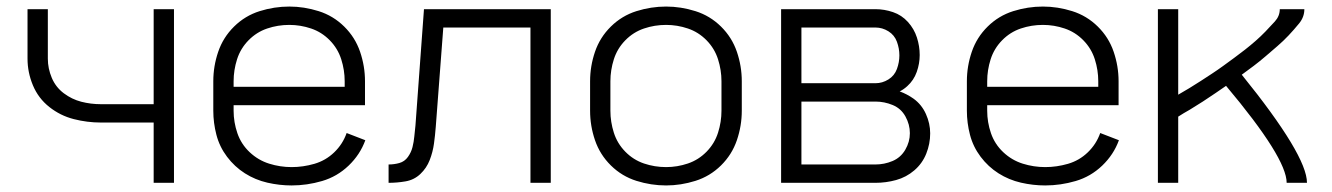

<svg xmlns="http://www.w3.org/2000/svg" viewBox="-20 -558 4065 586"><path d="M449 0V-184H288Q246 -184 205 -194.5Q164 -205 130.5 -231.5Q97 -258 80.5 -297.5Q64 -337 64 -379V-530H126V-379Q126 -349 138 -320.5Q150 -292 174.5 -273.5Q199 -255 228 -247.5Q257 -240 288 -240H449V-530H511V0Z M870 8Q833 8 796 -0.5Q759 -9 727.5 -29Q696 -49 673 -79.5Q650 -110 640.5 -146.5Q631 -183 631 -220V-310Q631 -356 646 -400Q661 -444 694.5 -477Q728 -510 772.5 -524Q817 -538 863 -538Q908 -538 952.5 -524Q997 -510 1030.5 -477Q1064 -444 1079 -400Q1094 -356 1094 -310V-237H693V-220Q693 -185 704.5 -151.5Q716 -118 742 -93.5Q768 -69 801.5 -58.5Q835 -48 870 -48Q905 -48 939.5 -58Q974 -68 1000 -93Q1026 -118 1038 -152L1095 -130Q1079 -86 1044 -52.5Q1009 -19 963 -5.5Q917 8 870 8ZM693 -293H1032V-310Q1032 -344 1021.5 -377Q1011 -410 986.5 -435Q962 -460 929.5 -471Q897 -482 863 -482Q828 -482 795.5 -471Q763 -460 738.5 -435Q714 -410 703.5 -377Q693 -344 693 -310Z M1166 0V-56Q1183 -56 1199 -60.5Q1215 -65 1225 -79Q1235 -93 1239 -109Q1243 -125 1244.5 -141.5Q1246 -158 1248 -175L1274 -530H1661V0H1599V-474H1333L1310 -171Q1308 -145 1304.5 -119.5Q1301 -94 1291.5 -69.5Q1282 -45 1263 -27Q1244 -9 1218 -4.5Q1192 0 1166 0Z M2013 8Q1967 8 1922.5 -6Q1878 -20 1844.5 -53Q1811 -86 1796 -130Q1781 -174 1781 -220V-310Q1781 -356 1796 -400Q1811 -444 1844.5 -477Q1878 -510 1922.5 -524Q1967 -538 2013 -538Q2058 -538 2102.5 -524Q2147 -510 2180.5 -477Q2214 -444 2229 -400Q2244 -356 2244 -310V-220Q2244 -174 2229 -130Q2214 -86 2180.5 -53Q2147 -20 2102.5 -6Q2058 8 2013 8ZM2013 -48Q2047 -48 2079.5 -59Q2112 -70 2136.5 -95Q2161 -120 2171.5 -153Q2182 -186 2182 -220V-310Q2182 -344 2171.5 -377Q2161 -410 2136.5 -435Q2112 -460 2079.5 -471Q2047 -482 2013 -482Q1978 -482 1945.5 -471Q1913 -460 1888.5 -435Q1864 -410 1853.5 -377Q1843 -344 1843 -310V-220Q1843 -186 1853.5 -153Q1864 -120 1888.5 -95Q1913 -70 1945.5 -59Q1978 -48 2013 -48Z M2364 0V-530H2652Q2679 -530 2705.5 -521Q2732 -512 2751 -491Q2770 -470 2778.5 -443.5Q2787 -417 2787 -390Q2787 -364 2778 -338.5Q2769 -313 2749 -295Q2738 -285 2726 -279Q2748 -271 2768 -257Q2793 -239 2806 -210Q2819 -181 2819 -151Q2819 -119 2807 -89Q2795 -59 2770.5 -38Q2746 -17 2715 -8.5Q2684 0 2652 0ZM2426 -56H2652Q2679 -56 2704 -66.5Q2729 -77 2743 -101Q2757 -125 2757 -151.5Q2757 -178 2743.5 -202.5Q2730 -227 2704.5 -237.5Q2679 -248 2652 -248H2426ZM2652 -304Q2673 -304 2691.5 -315.5Q2710 -327 2717.5 -347.5Q2725 -368 2725 -389Q2725 -410 2717.5 -430.5Q2710 -451 2691.5 -462.5Q2673 -474 2652 -474H2426V-304Z M3170 8Q3133 8 3096 -0.5Q3059 -9 3027.5 -29Q2996 -49 2973 -79.5Q2950 -110 2940.5 -146.5Q2931 -183 2931 -220V-310Q2931 -356 2946 -400Q2961 -444 2994.5 -477Q3028 -510 3072.5 -524Q3117 -538 3163 -538Q3208 -538 3252.5 -524Q3297 -510 3330.5 -477Q3364 -444 3379 -400Q3394 -356 3394 -310V-237H2993V-220Q2993 -185 3004.5 -151.5Q3016 -118 3042 -93.5Q3068 -69 3101.5 -58.5Q3135 -48 3170 -48Q3205 -48 3239.5 -58Q3274 -68 3300 -93Q3326 -118 3338 -152L3395 -130Q3379 -86 3344 -52.5Q3309 -19 3263 -5.5Q3217 8 3170 8ZM2993 -293H3332V-310Q3332 -344 3321.5 -377Q3311 -410 3286.5 -435Q3262 -460 3229.5 -471Q3197 -482 3163 -482Q3128 -482 3095.5 -471Q3063 -460 3038.5 -435Q3014 -410 3003.5 -377Q2993 -344 2993 -310Z M3514 0V-530H3576V-269Q3593 -279 3610 -289L3645 -311Q3662 -322 3679.5 -333.5Q3697 -345 3713.5 -357Q3730 -369 3747 -381.5Q3764 -394 3780 -406.5Q3796 -419 3812 -433Q3828 -447 3842 -461.5Q3856 -476 3871 -492.5Q3886 -509 3886 -530H3961Q3961 -506 3945 -486.5Q3929 -467 3913 -450Q3897 -433 3879 -417.5Q3861 -402 3843 -386.5Q3825 -371 3806.5 -357Q3788 -343 3770 -330Q3969 -84 3969 0H3907Q3907 -76 3722 -296Q3706 -285 3690 -274Q3671 -261 3651 -248L3611 -223Q3593 -213 3576 -202V0Z"/></svg>

Font: Jozsika Light
Style: Regular
Weight: 300
Monospace: yes
Designer: Belleve Invis
Foundry: Belleve Invis
Version: 2.1.0